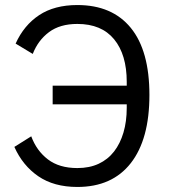

<svg xmlns="http://www.w3.org/2000/svg" viewBox="-20 -730 671 762"><path d="M189 -390H483V-405Q483 -513 433 -574Q383 -635 287 -635Q218 -635 174.5 -602.5Q131 -570 110 -516L42 -557Q75 -630 135.5 -670Q196 -710 287 -710Q425 -710 499 -619.5Q573 -529 573 -353Q573 -177 499 -82.5Q425 12 287 12Q194 12 132 -30.5Q70 -73 37 -147L104 -189Q125 -132 170 -97.5Q215 -63 287 -63Q335 -63 371.5 -80Q408 -97 432.5 -128.5Q457 -160 470 -204Q483 -248 483 -302V-316H189Z"/></svg>

Font: IBM Plex Sans
Style: Regular
Weight: 400
Designer: Mike Abbink, Paul van der Laan, Pieter van Rosmalen
Foundry: Bold Monday
Version: Version 3.005